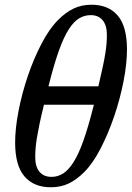

<svg xmlns="http://www.w3.org/2000/svg" viewBox="-20 -780 557 812"><path d="M195 12Q123 12 83.5 -34Q44 -80 44 -177Q44 -237 58.5 -311.5Q73 -386 98 -459.5Q123 -533 156 -596Q189 -659 226 -696Q258 -728 291.5 -744Q325 -760 367 -760Q439 -760 478 -714Q517 -668 517 -571Q517 -511 502.5 -436.5Q488 -362 463 -288.5Q438 -215 405.5 -152Q373 -89 336 -52Q304 -20 270.5 -4Q237 12 195 12ZM198 -32Q224 -32 246.5 -46Q269 -60 290.5 -93.5Q312 -127 332.5 -184.5Q353 -242 375 -329L377 -337H166Q154 -289 147 -255Q140 -221 136 -196.5Q132 -172 130.5 -153Q129 -134 129 -115Q129 -75 147 -53.5Q165 -32 198 -32ZM364 -716Q338 -716 315.5 -703Q293 -690 271.5 -657Q250 -624 229.5 -567Q209 -510 187 -423L185 -415H396Q407 -462 414 -494.5Q421 -527 425 -551.5Q429 -576 430.5 -595Q432 -614 432 -633Q432 -673 414 -694.5Q396 -716 364 -716Z"/></svg>

Font: IBM Plex Serif Text
Style: Italic
Weight: 450
Italic angle: -14°
Designer: Mike Abbink, Paul van der Laan, Pieter van Rosmalen
Foundry: Bold Monday
Version: Version 3.001